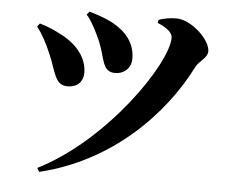

<svg xmlns="http://www.w3.org/2000/svg" viewBox="-54 -792 1107 906"><g transform="rotate(5 500.0 -339.0)"><path d="M322 -709C344 -687 377 -623 392 -586C425 -506 416 -446 481 -446C517 -446 555 -472 555 -520C555 -593 513 -645 446 -682C407 -702 375 -712 334 -724ZM163 50C503 -32 737 -275 854 -507C870 -538 909 -555 909 -586C909 -641 817 -728 746 -728C717 -728 687 -723 662 -714L660 -699C701 -682 731 -660 731 -635C731 -512 470 -127 153 32ZM94 -633C118 -602 142 -560 165 -504C197 -431 200 -364 260 -364C310 -364 335 -394 335 -434C335 -503 288 -565 210 -605C186 -618 146 -637 106 -648Z"/></g></svg>

Font: Source Han Serif KR Heavy
Style: Regular
Weight: 900
Designer: Ryoko NISHIZUKA 西塚涼子 (kana & ideographs); Frank Grießhammer (Latin, Greek & Cyrillic); Wenlong ZHANG 张文龙 (bopomofo); San
Foundry: Adobe
Version: Version 2.001;hotconv 1.1.0;makeotfexe 2.6.0